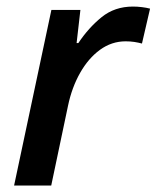

<svg xmlns="http://www.w3.org/2000/svg" viewBox="-20 -571 482 591"><path d="M23.4 0 138.2 -540.5H227.5L215.8 -438.5H221.2Q252.4 -485.4 292.7 -518.1Q333 -550.8 389.2 -550.8Q402.3 -550.8 416.5 -549.1Q430.7 -547.4 441.9 -544.4L417 -437Q406.2 -439.9 393.6 -441.9Q380.9 -443.8 366.7 -443.8Q323.7 -443.8 287.8 -417.7Q252 -391.6 226.6 -346.7Q201.2 -301.8 189.5 -246.1L137.7 0Z"/></svg>

Font: Open Sans SemiBold
Style: Italic
Weight: 600
Italic angle: -12°
Designer: Monotype Design Team
Foundry: Monotype Imaging Inc.
Version: Version 3.003; ttfautohint (v1.8.4)